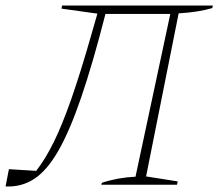

<svg xmlns="http://www.w3.org/2000/svg" viewBox="-31 -664 785 690"><path d="M-11 6 1 -56 99 -50Q132 -92 162.5 -154Q193 -216 225.5 -309Q258 -402 296 -535L319 -615L190 -633L192 -644H734L732 -635Q681 -620 611 -616L494 -30L608 -12L605 0H333L335 -7Q392 -26 456 -29L581 -614H348Q302 -434 260.5 -313Q219 -192 178 -121Q137 -50 91 -20.5Q45 9 -11 6Z"/></svg>

Font: Piazzolla SC Thin
Style: Italic
Weight: 100
Italic angle: -11.3°
Designer: Juan Pablo del Peral
Foundry: Huerta Tipografica
Version: Version 1.330